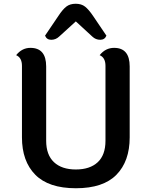

<svg xmlns="http://www.w3.org/2000/svg" viewBox="-20 -993 777 1023"><path d="M295 -798Q277 -781 253 -781Q229 -781 220 -803L291 -908Q314 -943 333.5 -958Q353 -973 383.5 -973Q414 -973 433.5 -957.5Q453 -942 476 -908L547 -803Q538 -781 514 -781Q490 -781 472 -798L384 -879ZM542 -243V-642Q542 -686 511 -699Q542 -738 588 -738Q671 -738 671 -639V-261Q671 -134 600.5 -62Q530 10 384.5 10Q239 10 168 -62Q97 -134 97 -261V-642Q97 -686 66 -699Q97 -738 142 -738Q226 -738 226 -639V-243Q226 -168 267.5 -129Q309 -90 384 -90Q459 -90 500.5 -128.5Q542 -167 542 -243Z"/></svg>

Font: Laila SemiBold
Style: Regular
Weight: 600
Designer: Hitesh Malaviya
Foundry: Indian Type Foundry
Version: Version 1.302;PS 1.0;hotconv 1.0.78;makeotf.lib2.5.61930; tt